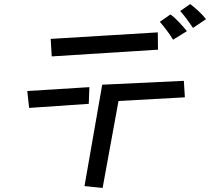

<svg xmlns="http://www.w3.org/2000/svg" viewBox="-20 -865 1040 943"><path d="M928 -728Q916 -746 897 -771.5Q878 -797 865 -811L914 -845Q934 -830 955 -810.5Q976 -791 992 -771ZM830 -670Q817 -692 798 -717Q779 -742 765 -758L817 -794Q836 -781 858.5 -757Q881 -733 898 -712ZM229 -674 755 -706 756 -621 234 -588ZM482 -449 883 -468 888 -387 562 -369 484 58 395 49ZM114 -418 419 -437 416 -355 123 -335Z"/></svg>

Font: Moralerspace Krypton JPDOC
Style: Regular
Weight: 400
Version: v0.0.6; ttfautohint (v1.8.4.7-5d5b-dirty) -l 6 -r 45 -G 200 